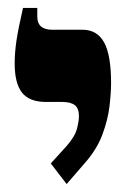

<svg xmlns="http://www.w3.org/2000/svg" viewBox="-20 -667 319 484"><path d="M148 -203 108 -255 148 -299Q169 -323 174 -342.5Q179 -362 179 -374Q179 -394 168.5 -402Q158 -410 137 -410H96Q54 -410 35.5 -433.5Q17 -457 17 -507Q17 -534 21.5 -564.5Q26 -595 38 -647H74V-625Q74 -592 112 -592H188Q225 -592 242.5 -560Q260 -528 260 -458Q260 -433 256 -399Q252 -365 238 -327.5Q224 -290 193 -255Z"/></svg>

Font: Noto Serif Hebrew Condensed Black
Style: Regular
Weight: 900
Width: 3
Designer: Monotype Design Team
Foundry: Monotype Imaging Inc.
Version: Version 2.004; ttfautohint (v1.8.4.7-5d5b)